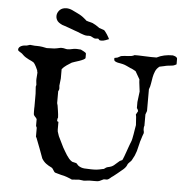

<svg xmlns="http://www.w3.org/2000/svg" viewBox="-59 -962 967 1005"><g transform="rotate(5 424.5 -459.5)"><path d="M191.9 -110.8Q182.1 -136.2 172.9 -162.4Q163.6 -188.5 153.8 -211.9Q153.8 -212.9 153.1 -214.4Q152.3 -215.8 151.4 -217.3Q149.9 -219.2 148.9 -221.2V-268.6L144.5 -277.8V-313.5Q143.1 -316.9 140.4 -319.8Q137.7 -322.8 134.8 -325.7Q131.8 -328.6 129.6 -332.3Q127.4 -335.9 127.4 -341.3Q127 -346.7 127 -351.8Q127 -356.9 127 -360.8Q127 -366.2 127 -369.9Q127 -373.5 127.4 -377.4V-445.3L125 -482.4L127.4 -491.7L125 -513.7V-522.9L127.4 -556.6Q126.5 -559.1 126 -561Q125 -565.9 125 -567.9Q124 -569.8 121.8 -575Q119.6 -580.1 116.5 -586.4Q113.3 -592.8 109.4 -598.9Q105.5 -605 101.6 -608.4Q97.7 -611.3 91.1 -614.3Q84.5 -617.2 76.4 -621.1Q68.4 -625 59.8 -630.4Q51.3 -635.7 43.9 -643.1Q39.6 -647.9 34.7 -651.1Q29.8 -654.3 25.6 -656.7Q21.5 -659.2 18.8 -661.6Q16.1 -664.1 16.1 -668Q16.1 -674.8 20.5 -679.7Q24.9 -684.6 31.5 -687.5Q38.1 -690.4 45.9 -691.7Q53.7 -692.9 60.1 -692.9L76.2 -697.8L101.6 -695.3H110.8Q126.5 -695.3 140.9 -693.1Q155.3 -690.9 164.6 -688.5L191.9 -689.5Q197.3 -689.5 203.9 -689.9Q210.4 -690.4 217.3 -691.9Q224.1 -692.9 230 -694.6Q235.8 -696.3 241.7 -696.3Q252 -696.3 259.5 -694.1Q267.1 -691.9 272.9 -691.9Q285.2 -691.9 296.1 -694.8Q307.1 -697.8 321.3 -697.8L343.3 -696.3Q346.2 -694.8 351.1 -692.4Q356 -689.9 360.6 -687.5Q365.2 -685.1 368.4 -682.4Q371.6 -679.7 371.6 -676.8V-655.3Q371.6 -650.9 362.1 -646Q352.5 -641.1 340.6 -637Q328.6 -632.8 317.1 -629.4Q305.7 -626 301.8 -624Q290.5 -617.2 276.1 -607.4Q261.7 -597.7 252 -585.4V-536.6L247.6 -497.6Q247.6 -495.6 248.3 -492.4Q249 -489.3 249 -483.9Q249 -475.1 244.1 -468.8V-406.2L247.6 -393.6Q247.6 -392.6 248.8 -385.3Q250 -377.9 251.5 -368.2Q252.9 -358.4 254.2 -348.1Q255.4 -337.9 255.4 -331.1Q253.9 -328.6 252.9 -325.4Q252 -322.3 252 -315.9Q252 -314 252.9 -312.3Q253.9 -310.5 259.3 -309.1V-280.3Q259.3 -273.9 259.3 -269Q259.3 -264.2 260.3 -258.3L268.1 -234.9L295.9 -178.2Q301.8 -168.5 307.4 -158.4Q313 -148.4 319.1 -139.2Q325.2 -129.9 332.3 -121.6Q339.4 -113.3 349.1 -107.4L371.6 -102.1L383.8 -89.4Q397.9 -79.6 415.3 -78.1Q432.6 -76.7 450.2 -76.7Q459.5 -76.7 466.3 -76.7Q473.1 -76.7 479.7 -77.4Q486.3 -78.1 493.9 -79.6Q501.5 -81.1 512.2 -83.5Q515.6 -83.5 518.3 -85Q521 -86.4 523.4 -88.4Q525.9 -90.3 528.6 -92.3Q531.2 -94.2 535.6 -95.2Q548.3 -97.7 555.7 -100.8Q563 -104 568.6 -108.4Q574.2 -112.8 580.6 -118.9Q586.9 -125 597.2 -133.3L609.9 -139.2Q610.4 -139.2 613 -145.5Q615.7 -151.9 619.4 -161.6Q623 -171.4 627.2 -183.3Q631.3 -195.3 635.3 -206.3Q639.2 -217.3 642.3 -225.6Q645.5 -233.9 647 -237.3Q649.9 -243.2 652.3 -254.6Q654.8 -266.1 657 -279.1Q659.2 -292 661.1 -304.9Q663.1 -317.9 665 -327.6Q665 -336.4 663.6 -348.6Q662.1 -360.8 662.1 -371.6L659.7 -382.8L669.9 -401.4Q669.9 -403.3 667.2 -408.9Q664.6 -414.6 662.1 -416.5V-448.7L668.9 -504.4L663.1 -550.8Q663.1 -552.7 662.6 -556.9Q662.1 -561 662.1 -567.9Q661.1 -569.8 657.2 -576.2Q653.3 -582.5 649.4 -589.8L638.7 -608.4Q637.2 -609.4 633.3 -611.6Q629.4 -613.8 625.2 -616Q621.1 -618.2 617.4 -619.9Q613.8 -621.6 612.3 -621.6Q607.9 -623.5 602.3 -626.2Q596.7 -628.9 590.8 -631.6Q585 -634.3 579.3 -636.5Q573.7 -638.7 569.3 -639.6Q565.4 -641.1 557.6 -642.1Q549.8 -643.1 541.7 -645Q533.7 -647 527.8 -650.4Q522 -653.8 522 -660.6V-668L538.1 -671.4L555.7 -680.7Q564.5 -682.6 573.5 -683.1Q582.5 -683.6 591.8 -684.1Q601.1 -684.6 609.9 -686Q618.7 -687.5 626 -691.9H647Q664.1 -691.9 679.4 -690.7Q694.8 -689.5 713.9 -689.5H741.7Q760.3 -699.2 781 -703.6Q801.8 -708 823.7 -708Q825.7 -708 829.8 -707Q834 -706.1 838.4 -704.1Q842.8 -702.1 845.9 -699Q849.1 -695.8 849.1 -691.9V-663.1L844.7 -660.6Q835.9 -655.3 825.9 -654.3Q815.9 -653.3 806.2 -652.3Q794.9 -650.9 784.2 -647.9Q773.4 -645 761.2 -643.1Q746.6 -632.3 740 -616.9Q733.4 -601.6 730.2 -584.7Q727.1 -567.9 724.6 -551Q722.2 -534.2 716.3 -520.5V-406.2L709.5 -387.7V-327.6Q707.5 -323.7 707.3 -320.1Q707 -316.4 707 -310.1Q707 -304.2 708.3 -300.8Q709.5 -297.4 709.5 -289.6L703.1 -272Q700.7 -262.2 697.3 -253.2Q693.8 -244.1 691.9 -233.9L681.6 -192.4Q677.7 -179.7 672.9 -168.7Q668 -157.7 661.6 -147Q659.2 -141.6 655.8 -137.9Q652.3 -134.3 648.7 -130.9Q645 -127.4 641.8 -123.5Q638.7 -119.6 637.2 -114.3Q630.9 -99.6 610.8 -84.5Q601.1 -76.2 590.3 -67.4Q579.6 -58.6 569.3 -50.8Q565.4 -48.8 561.8 -45.7Q558.1 -42.5 554.4 -39.3Q550.8 -36.1 546.9 -33.7Q543 -31.2 538.1 -30.3H522L499.5 -19.5Q493.7 -17.6 486.1 -17.3Q478.5 -17.1 471.2 -17.1H450.2L418 -14.2L393.1 -17.1L355.5 -14.2Q355 -15.1 350.8 -16.6Q346.7 -18.1 341.3 -20.5Q335 -23.4 327.4 -25.9Q319.8 -28.3 313.5 -30.3L298.3 -33.7Q286.1 -37.6 276.1 -39.8Q266.1 -42 265.1 -43Q261.7 -44.9 259.3 -48.6Q256.8 -52.2 254.6 -55.9Q252.4 -59.6 249.8 -63Q247.1 -66.4 243.2 -68.4Q228 -75.2 214.8 -85Q201.7 -94.7 191.9 -110.8ZM204.1 -843.3Q200.7 -850.6 200.7 -859.9Q200.7 -873 208.3 -884.5Q215.8 -896 228.5 -901.4Q237.8 -905.3 249 -905.3Q264.6 -905.3 279.8 -898.4Q294.9 -891.6 309.1 -884.3Q310.5 -883.3 312.3 -882.6Q314 -881.8 315.9 -880.9Q316.9 -880.4 320.8 -878.4Q324.7 -876.5 329.1 -873.5Q333.5 -870.6 337.6 -867.7Q341.8 -864.7 343.8 -862.8Q344.2 -862.3 346.7 -860.4Q349.1 -858.4 351.8 -856.2Q354.5 -854 356.7 -851.8Q358.9 -849.6 359.4 -849.1Q360.8 -849.1 362.8 -848.4Q364.7 -847.7 367.2 -846.7Q374 -844.7 384 -842.5Q394 -840.3 400.9 -835.4Q401.9 -835.4 406 -833Q410.2 -830.6 415 -827.4Q419.9 -824.2 424.1 -821.3Q428.2 -818.4 429.2 -817.4Q430.7 -817.4 434.3 -815.9Q438 -814.5 442.4 -813Q446.8 -811.5 450.4 -810.3Q454.1 -809.1 455.1 -808.6Q458.5 -806.2 463.1 -800Q467.8 -793.9 472.4 -786.9Q477.1 -779.8 480.5 -773.2Q483.9 -766.6 485.4 -763.7Q478.5 -760.7 467.5 -756.6Q456.5 -752.4 445.8 -752.4Q440.4 -752.4 436 -753.9Q435.1 -755.4 432.1 -758.1Q429.2 -760.7 429.2 -761.2H427.2Q424.8 -761.2 420.7 -760.7Q416.5 -760.3 414.1 -760.3Q409.7 -760.3 405.8 -762Q401.9 -763.7 398.2 -765.9Q394.5 -768.1 390.6 -769.8Q386.7 -771.5 382.8 -771.5Q382.3 -772 379.9 -772Q377.4 -772 374.5 -771.7Q371.6 -771.5 370.1 -771.5Q361.8 -771.5 353 -774.2Q344.2 -776.9 335.4 -780.3Q326.7 -783.7 317.9 -787.4Q309.1 -791 301.8 -793Q299.3 -793.9 289.6 -797.6Q279.8 -801.3 268.6 -805.2Q257.3 -809.1 247.6 -812.5Q237.8 -815.9 235.4 -816.4Q225.6 -820.8 216.8 -827.1Q208 -833.5 204.1 -843.3Z"/></g></svg>

Font: IM FELL English SC
Style: Regular
Weight: 400
Designer: Igino Marini
Foundry: Igino Marini
Version: 3.00